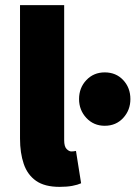

<svg xmlns="http://www.w3.org/2000/svg" viewBox="-20 -716 528 748"><path d="M212 12Q154 12 120.5 -11.5Q87 -35 72.5 -77.5Q58 -120 58 -176V-696H230V-170Q230 -145 239.5 -135.5Q249 -126 258 -126Q263 -126 266.5 -126.5Q270 -127 276 -128L296 -2Q283 4 262 8Q241 12 212 12ZM388 -226Q345 -226 316.5 -256.5Q288 -287 288 -330Q288 -374 316.5 -404Q345 -434 388 -434Q432 -434 460 -404Q488 -374 488 -330Q488 -287 460 -256.5Q432 -226 388 -226Z"/></svg>

Font: Mada Black
Style: Regular
Weight: 900
Designer: Khaled Hosny
Version: Version 1.5